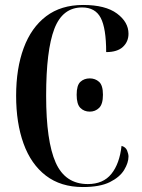

<svg xmlns="http://www.w3.org/2000/svg" viewBox="-20 -744 571 774"><path d="M314 10Q225 10 165 -36Q105 -82 75 -165Q45 -248 45 -358Q45 -468 75.5 -550.5Q106 -633 166 -678.5Q226 -724 315 -724Q405 -724 451.5 -689.5Q498 -655 498 -608Q498 -576 475.5 -555Q453 -534 408 -534Q408 -630 386 -672Q364 -714 311 -714Q232 -714 199 -627.5Q166 -541 166 -358Q166 -175 204.5 -88.5Q243 -2 334 -2Q396 -2 429 -43Q462 -84 470 -156Q487 -151 492.5 -137Q498 -123 498 -113Q498 -88 480.5 -59Q463 -30 423 -10Q383 10 314 10ZM342 -294Q319 -294 304 -309Q289 -324 289 -362Q289 -400 304 -414Q319 -428 342 -428Q364 -428 379.5 -414Q395 -400 395 -362Q395 -324 379.5 -309Q364 -294 342 -294Z"/></svg>

Font: Noto Serif Display ExtraCondensed SemiBold
Style: Regular
Weight: 600
Width: 2
Designer: Monotype Design Team
Foundry: Monotype Imaging Inc.
Version: Version 2.009